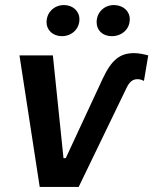

<svg xmlns="http://www.w3.org/2000/svg" viewBox="-20 -739 606 759"><path d="M480 -391C493 -418 506 -426 524 -426C533 -426 542 -423 549 -419L566 -520C547 -525 528 -529 510 -529C455 -529 421 -503 386 -428L240 -114H231L189 -520H57L137 0H291ZM225 -596C261 -596 294 -622 294 -663C294 -695 268 -719 233 -719C195 -719 164 -691 164 -651C164 -620 189 -596 225 -596ZM422 -596C460 -596 493 -622 493 -663C493 -695 467 -719 430 -719C393 -719 362 -691 362 -651C362 -619 386 -596 422 -596Z"/></svg>

Font: Fixel Text 20240404 SemiBold
Style: Italic
Weight: 600
Width: 4
Italic angle: -10°
Designer: AlfaBravo + MacPaw
Foundry: Kyrylo Tkachov, Marchela Mozhyna, Serhii Makarenko, Maria Weinstein, Zakhar Kryvoshyya
Version: Version 1.211;Glyphs 3.2 (3225)